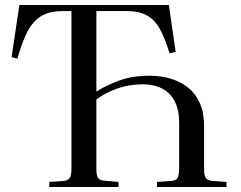

<svg xmlns="http://www.w3.org/2000/svg" viewBox="-20 -743 957 763"><path d="M176 0V-20L233 -24Q252 -26 258 -37.5Q264 -49 264 -75V-699H229Q192 -699 164.5 -689Q137 -679 116.5 -657Q96 -635 80 -598.5Q64 -562 49 -510L26 -516L57 -723H651L678 -537L654 -531Q639 -579 623.5 -612Q608 -645 588.5 -663.5Q569 -682 544 -690.5Q519 -699 483 -699H363V-379Q402 -404 454 -423Q506 -442 575 -442Q620 -442 659.5 -430Q699 -418 728.5 -394Q758 -370 774.5 -332.5Q791 -295 791 -242V-71Q791 -47 797.5 -36.5Q804 -26 824 -24L880 -20V0H604V-20L662 -24Q681 -26 686.5 -37.5Q692 -49 692 -75V-254Q692 -306 674.5 -340Q657 -374 624.5 -391Q592 -408 547 -408Q493 -408 446.5 -391.5Q400 -375 363 -348V-70Q363 -46 369.5 -36Q376 -26 395 -25L451 -20V0Z"/></svg>

Font: Literata 60pt
Style: Regular
Weight: 400
Designer: Latin by Veronika Burian and Jose Scaglione. Greek by Irene Vlachou. Cyrillic by Vera Evstafieva.
Foundry: TypeTogether
Version: Version 3.002